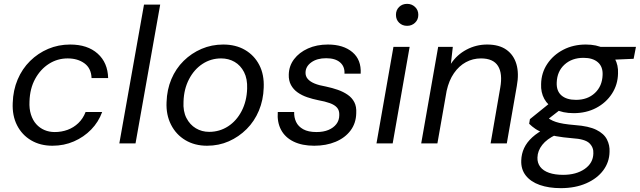

<svg xmlns="http://www.w3.org/2000/svg" viewBox="-20 -744 3319 996"><path d="M252 12Q189 12 141.5 -16Q94 -44 68.5 -94Q43 -144 46 -210Q48 -276 71.5 -331.5Q95 -387 136 -427.5Q177 -468 230 -490.5Q283 -513 344 -513Q434 -513 486.5 -466Q539 -419 541 -339H455Q453 -390 418 -415.5Q383 -441 331 -441Q278 -441 234 -413Q190 -385 162.5 -335Q135 -285 133 -218Q131 -180 140.5 -150Q150 -120 168 -100Q186 -80 210.5 -69.5Q235 -59 264 -59Q299 -59 330.5 -70.5Q362 -82 386.5 -105.5Q411 -129 424 -163H510Q491 -111 453 -72Q415 -33 363.5 -10.5Q312 12 252 12Z M599 0 727 -720H811L683 0Z M1054 12Q990 12 941.5 -17Q893 -46 867 -97.5Q841 -149 844 -214Q846 -279 869 -333.5Q892 -388 932.5 -428Q973 -468 1025.5 -490.5Q1078 -513 1138 -513Q1203 -513 1251 -485Q1299 -457 1325 -407Q1351 -357 1348 -289Q1346 -225 1323 -170Q1300 -115 1259.5 -74.5Q1219 -34 1167 -11Q1115 12 1054 12ZM1065 -60Q1119 -60 1163 -88.5Q1207 -117 1233.5 -168Q1260 -219 1262 -284Q1264 -335 1246 -370Q1228 -405 1197 -423Q1166 -441 1127 -441Q1074 -441 1030.5 -412.5Q987 -384 960.5 -333Q934 -282 932 -217Q929 -167 947 -132Q965 -97 996 -78.5Q1027 -60 1065 -60Z M1610 12Q1547 12 1503 -9.5Q1459 -31 1438 -70.5Q1417 -110 1421 -163H1506Q1505 -135 1516 -111.5Q1527 -88 1553 -73.5Q1579 -59 1622 -59Q1658 -59 1684 -70Q1710 -81 1725 -100.5Q1740 -120 1740 -147Q1741 -171 1728.5 -185.5Q1716 -200 1691 -209Q1666 -218 1632 -224Q1602 -230 1574 -239.5Q1546 -249 1524 -264.5Q1502 -280 1489.5 -303Q1477 -326 1478 -357Q1479 -402 1505.5 -437Q1532 -472 1577.5 -492.5Q1623 -513 1681 -513Q1761 -513 1808 -473.5Q1855 -434 1851 -362H1767Q1769 -399 1744 -420.5Q1719 -442 1672 -442Q1625 -442 1595.5 -421Q1566 -400 1565 -369Q1564 -349 1576.5 -334.5Q1589 -320 1612.5 -310.5Q1636 -301 1671 -295Q1704 -288 1732.5 -278Q1761 -268 1783.5 -252.5Q1806 -237 1818 -214Q1830 -191 1828 -157Q1827 -105 1798.5 -67Q1770 -29 1721 -8.5Q1672 12 1610 12Z M1933 0 2021 -501H2105L2017 0ZM2092 -610Q2067 -610 2050.5 -626Q2034 -642 2034 -667Q2034 -692 2050.5 -708Q2067 -724 2092 -724Q2116 -724 2133 -708Q2150 -692 2150 -667Q2150 -642 2133 -626Q2116 -610 2092 -610Z M2165 0 2253 -501H2329L2319 -413Q2350 -460 2400 -486.5Q2450 -513 2507 -513Q2569 -513 2607 -486Q2645 -459 2659 -411Q2673 -363 2661 -298L2609 0H2525L2575 -289Q2588 -362 2563.5 -401.5Q2539 -441 2475 -441Q2433 -441 2397 -421.5Q2361 -402 2335 -364.5Q2309 -327 2297 -273L2249 0Z M2889 232Q2827 232 2780 215.5Q2733 199 2707.5 166.5Q2682 134 2684 88Q2685 54 2699 24Q2713 -6 2741.5 -32Q2770 -58 2813 -79L2864 -45Q2817 -23 2793 7.5Q2769 38 2768 73Q2767 101 2782.5 121.5Q2798 142 2828.5 152.5Q2859 163 2901 163Q2969 163 3013 132.5Q3057 102 3058 52Q3060 21 3037.5 -1Q3015 -23 2948 -27Q2900 -31 2864.5 -37.5Q2829 -44 2802.5 -53.5Q2776 -63 2757.5 -75.5Q2739 -88 2725 -102L2729 -126L2838 -214L2903 -188L2790 -100L2809 -142Q2822 -132 2834.5 -124.5Q2847 -117 2863.5 -111.5Q2880 -106 2904 -102Q2928 -98 2964 -95Q3034 -90 3073.5 -70.5Q3113 -51 3128.5 -20.5Q3144 10 3142 44Q3141 97 3109.5 139.5Q3078 182 3021 207Q2964 232 2889 232ZM2956 -157Q2899 -157 2860.5 -177Q2822 -197 2803.5 -231Q2785 -265 2787 -308Q2788 -366 2819 -412.5Q2850 -459 2902 -486Q2954 -513 3019 -513Q3075 -513 3113 -493Q3151 -473 3169.5 -439.5Q3188 -406 3186 -363Q3185 -305 3154.5 -258Q3124 -211 3072.5 -184Q3021 -157 2956 -157ZM2968 -226Q3028 -226 3066 -261.5Q3104 -297 3106 -355Q3108 -398 3081.5 -421Q3055 -444 3007 -444Q2947 -444 2908.5 -409Q2870 -374 2868 -316Q2866 -272 2892.5 -249Q2919 -226 2968 -226ZM3086 -431 3073 -501H3279L3267 -439Z"/></svg>

Font: DM Sans 17pt
Style: Italic
Weight: 400
Italic angle: -10°
Version: Version 4.004;gftools[0.9.30]